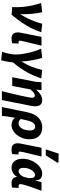

<svg xmlns="http://www.w3.org/2000/svg" viewBox="1105 -1933 1016 3266"><g transform="rotate(90 1613.0 -300.0)"><path d="M100 0Q106 -95 97 -185Q88 -275 70 -353Q52 -431 30 -491L187 -510Q196 -476 203 -430.5Q210 -385 215 -334.5Q220 -284 221.5 -234Q223 -184 219 -141H223Q261 -198 291.5 -260Q322 -322 345 -385Q368 -448 384 -510L528 -494Q498 -401 457 -320Q416 -239 360.5 -159Q305 -79 231 11Z M639 12Q582 12 556.5 -16Q531 -44 531 -92Q531 -106 533 -121Q535 -136 539 -156L607 -498H757Q732 -397 713 -319Q694 -241 683 -192.5Q672 -144 672 -132Q672 -118 680 -112.5Q688 -107 698 -107Q702 -107 708.5 -107.5Q715 -108 721 -110L716 0Q703 4 683.5 8Q664 12 639 12Z M861 173Q874 137 884 99Q894 61 900.5 19.5Q907 -22 907 -65Q907 -106 899.5 -161Q892 -216 878.5 -275.5Q865 -335 847 -391.5Q829 -448 807 -491L964 -510Q980 -461 992.5 -402.5Q1005 -344 1014 -282.5Q1023 -221 1025 -163H1029Q1081 -244 1113.5 -327.5Q1146 -411 1171 -510L1315 -494Q1292 -431 1268.5 -374.5Q1245 -318 1214.5 -262Q1184 -206 1142.5 -145Q1101 -84 1042 -13Q1038 24 1032 59.5Q1026 95 1019.5 127.5Q1013 160 1005 188Z M1531 176Q1548 111 1564 43.5Q1580 -24 1594.5 -86.5Q1609 -149 1619.5 -201.5Q1630 -254 1636.5 -288Q1643 -322 1643 -333Q1643 -360 1633.5 -372Q1624 -384 1606 -384Q1590 -384 1573.5 -376Q1557 -368 1539.5 -352Q1522 -336 1502 -311L1442 0H1293L1362 -347Q1368 -377 1372.5 -410Q1377 -443 1378 -498H1513Q1512 -475 1510 -452.5Q1508 -430 1504 -410H1507Q1534 -438 1560.5 -460.5Q1587 -483 1617 -496.5Q1647 -510 1683 -510Q1738 -510 1763 -478Q1788 -446 1788 -389Q1788 -371 1785.5 -351Q1783 -331 1778 -308L1682 176Z M1801 176 1886 -240Q1905 -337 1943 -396.5Q1981 -456 2033.5 -483Q2086 -510 2148 -510Q2243 -510 2296 -453.5Q2349 -397 2349 -299Q2349 -228 2327 -170.5Q2305 -113 2270 -72.5Q2235 -32 2192.5 -10Q2150 12 2107 12Q2070 12 2037.5 -3Q2005 -18 1983 -46Q1976 -7 1970 30Q1964 67 1959 103.5Q1954 140 1951 176ZM2078 -107Q2102 -107 2123.5 -120Q2145 -133 2162 -158.5Q2179 -184 2189 -220.5Q2199 -257 2199 -303Q2199 -346 2181.5 -368.5Q2164 -391 2131 -391Q2109 -391 2089.5 -376.5Q2070 -362 2054 -331Q2038 -300 2028 -253L2004 -145Q2015 -132 2027.5 -123.5Q2040 -115 2053 -111Q2066 -107 2078 -107Z M2525 12Q2468 12 2442.5 -16Q2417 -44 2417 -92Q2417 -106 2419 -121Q2421 -136 2425 -156L2493 -498H2643Q2618 -397 2599 -319Q2580 -241 2569 -192.5Q2558 -144 2558 -132Q2558 -118 2566 -112.5Q2574 -107 2584 -107Q2588 -107 2594.5 -107.5Q2601 -108 2607 -110L2602 0Q2589 4 2569.5 8Q2550 12 2525 12ZM2521 -571 2592 -788H2741L2750 -772L2623 -571Z M2835 12Q2760 12 2720.5 -39Q2681 -90 2681 -177Q2681 -245 2703 -305Q2725 -365 2761 -411Q2797 -457 2841.5 -483.5Q2886 -510 2931 -510Q2982 -510 3015.5 -484Q3049 -458 3046 -394H3050L3079 -498H3226Q3207 -448 3186.5 -393.5Q3166 -339 3149.5 -288Q3133 -237 3122.5 -197.5Q3112 -158 3112 -140Q3112 -122 3122 -114.5Q3132 -107 3146 -107Q3156 -107 3163 -108.5Q3170 -110 3177 -111L3172 1Q3156 6 3138 9Q3120 12 3098 12Q3051 12 3023 -8Q2995 -28 2991 -75Q2991 -76 2991 -77.5Q2991 -79 2991 -80H2987Q2959 -32 2916 -10Q2873 12 2835 12ZM2892 -109Q2907 -109 2922 -116.5Q2937 -124 2950.5 -137Q2964 -150 2974.5 -167.5Q2985 -185 2991 -206L3011 -284Q3011 -341 2996.5 -365Q2982 -389 2953 -389Q2934 -389 2913 -373Q2892 -357 2874 -329.5Q2856 -302 2845.5 -266.5Q2835 -231 2835 -192Q2835 -148 2851 -128.5Q2867 -109 2892 -109Z"/></g></svg>

Font: Source Sans 3 ExtraBold
Style: Italic
Weight: 800
Italic angle: -11°
Version: Version 3.052;hotconv 1.1.0;makeotfexe 2.6.0